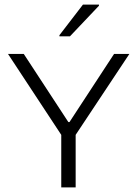

<svg xmlns="http://www.w3.org/2000/svg" viewBox="-20 -820 601 840"><path d="M240 -661H286L413 -795V-800H343L240 -666ZM248 0H311V-230L546 -584H479L284 -286H279L84 -584H15L248 -230Z"/></svg>

Font: Saira UNSAM Light SC
Style: Regular
Weight: 300
Designer: Hector Gatti with collaboration of the Omnibus-Type team
Foundry: Omnibus-Type
Version: Version 1.072;PS 001.072;hotconv 1.0.88;makeotf.lib2.5.64775